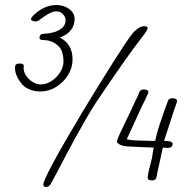

<svg xmlns="http://www.w3.org/2000/svg" viewBox="-20 -695 763 762"><path d="M140 -332Q114 -332 93 -342Q72 -352 61 -369Q37 -402 40 -430Q40 -443 58 -443Q77 -443 74 -430Q72 -414 81.5 -398Q91 -382 107.5 -371Q124 -360 142 -360Q164 -360 184.5 -373.5Q205 -387 218.5 -408Q232 -429 232 -452Q232 -469 227.5 -485Q223 -501 213 -511Q188 -536 151 -536Q137 -536 137 -544V-546Q137 -561 155 -561Q192 -563 214.5 -575.5Q237 -588 240 -609Q242 -625 231 -637.5Q220 -650 204 -650Q189 -650 170.5 -639Q152 -628 141 -619Q131 -610 121 -610Q114 -610 108.5 -612.5Q103 -615 103 -619Q103 -626 119 -640Q159 -675 204 -675Q234 -675 255 -659Q276 -643 276 -621Q276 -567 217 -546Q268 -521 268 -459Q268 -426 250 -397Q232 -368 203 -350Q174 -332 140 -332ZM163 47Q152 47 152 38Q152 9 308 -252Q384 -377 433.5 -455Q483 -533 507 -564Q515 -573 527.5 -582Q540 -591 552 -591Q566 -591 566 -584Q566 -575 542 -545Q515 -511 466.5 -442Q418 -373 361 -288Q344 -262 322.5 -225Q301 -188 279 -148Q257 -108 237.5 -70.5Q218 -33 203 -5Q188 23 182 34Q175 47 163 47ZM583 21Q565 21 566 8Q569 -15 575 -36Q575 -38 577 -44Q578 -47 579 -51Q580 -55 581 -60Q583 -65 584 -72.5Q585 -80 586 -87Q587 -92 588 -97.5Q589 -103 590 -109L576 -110Q569 -110 562 -110.5Q555 -111 547 -111Q519 -112 492 -113.5Q465 -115 454 -122Q444 -128 444 -132Q444 -139 455 -163Q466 -187 485 -226Q489 -233 497 -250.5Q505 -268 517 -294Q522 -303 526 -312.5Q530 -322 534 -332Q539 -340 551 -340Q569 -340 569 -328Q569 -327 566 -322V-321Q562 -311 556 -299Q550 -287 543 -273L483 -142Q501 -138 526 -137.5Q551 -137 573 -136H596Q604 -174 616 -208Q624 -233 632 -255Q640 -277 647 -296Q651 -305 664 -305Q688 -305 681 -287Q677 -277 670 -255.5Q663 -234 652 -200Q651 -197 650 -194Q649 -191 648 -187Q644 -176 640 -163.5Q636 -151 631 -136Q665 -136 665 -124Q665 -108 645 -108L626 -109L609 -30Q608 -24 605.5 -14.5Q603 -5 601 8Q599 21 583 21Z"/></svg>

Font: Square Peg
Style: Regular
Weight: 400
Designer: Robert E. Leuschke
Foundry: Robert E. Leuschke
Version: Version 1.010; ttfautohint (v1.8.4.7-5d5b)